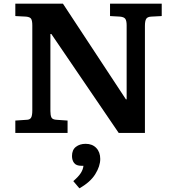

<svg xmlns="http://www.w3.org/2000/svg" viewBox="-20 -720 953 1040"><path d="M63 0V-67L123 -71Q141 -71 148 -82Q155 -93 155 -122V-582Q155 -607 149 -617.5Q143 -628 121 -630L63 -633V-700H321L662 -182H666V-583Q666 -607 659 -617.5Q652 -628 630 -630L576 -633V-700H856V-633L799 -630Q779 -629 772 -618Q765 -607 765 -579V0H623L258 -536H253V-118Q253 -96 258.5 -84Q264 -72 288 -71L346 -67V0ZM410 300 377 261Q405 237 417.5 217.5Q430 198 432 178H421Q393 178 381.5 163Q370 148 370 125Q370 92 391 75.5Q412 59 444 59Q480 59 501.5 81.5Q523 104 523 141Q523 180 496 223.5Q469 267 410 300Z"/></svg>

Font: Literata 7pt SemiBold
Style: Regular
Weight: 600
Designer: Latin by Veronika Burian and Jose Scaglione. Greek by Irene Vlachou. Cyrillic by Vera Evstafieva.
Foundry: TypeTogether
Version: Version 3.002